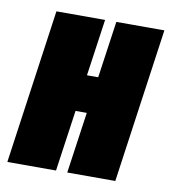

<svg xmlns="http://www.w3.org/2000/svg" viewBox="-73 -551 542 606"><g transform="rotate(10 198.0 -247.5)"><path d="M-10 0 60 -495H216L190 -313H226L252 -495H406L336 0H182L210 -196H174L146 0Z"/></g></svg>

Font: Alumni Sans Black
Style: Italic
Weight: 900
Italic angle: -8°
Version: Version 1.016